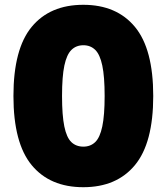

<svg xmlns="http://www.w3.org/2000/svg" viewBox="-20 -770 694 800"><path d="M327 10Q188 10 112 -82Q36 -174 36 -370Q36 -566 112 -658Q188 -750 327 -750Q466 -750 542.2 -658Q618.5 -566 618.5 -370Q618.5 -174 542.2 -82Q466 10 327 10ZM327.5 -159Q357 -159 376.8 -178Q396.5 -197 406.2 -243.2Q416 -289.5 416 -370Q416 -451 406.2 -497Q396.5 -543 376.8 -562.2Q357 -581.5 327.5 -581.5Q297.5 -581.5 277.8 -562.2Q258 -543 248.2 -497Q238.5 -451 238.5 -370Q238.5 -289.5 248 -243.2Q257.5 -197 277.2 -178Q297 -159 327.5 -159Z"/></svg>

Font: Encode Sans SemiCondensed SemiCondensed Black
Style: Regular
Weight: 900
Width: 4
Designer: Multiple Designers
Foundry: Impallari Type
Version: Version 3.000; ttfautohint (v1.8.3) -l 8 -r 50 -G 200 -x 14 